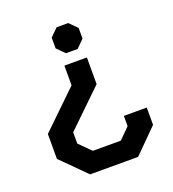

<svg xmlns="http://www.w3.org/2000/svg" viewBox="-129 -597 809 898"><g transform="rotate(-20 276.0 -148.0)"><path d="M350 -460V-407L312 -369H254L216 -407V-460L254 -498H312ZM339 -184 159 -10V46L216 103H355L408 50V-1H522V85L405 202H166L45 81V-43L227 -219V-317H339Z"/></g></svg>

Font: Chakra Petch SemiBold
Style: Regular
Weight: 600
Designer: Katatrad Aksorn Co.,Ltd.
Foundry: Cadson Demak Co.,Ltd.
Version: Version 1.000; ttfautohint (v1.6)